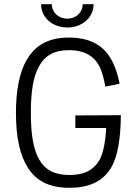

<svg xmlns="http://www.w3.org/2000/svg" viewBox="-20 -887 649 915"><path d="M301 -756C372 -756 426 -804 426 -867H374C374 -827 342 -798 301 -798C260 -798 227 -827 227 -867H176C176 -804 229 -756 301 -756ZM339 -337V-277H486C483 -216 473 -161 456 -128C426 -74 378 -53 311 -53C239 -53 196 -77 167 -126C138 -176 127 -252 127 -350C127 -451 139 -521 164 -567C193 -623 239 -648 308 -648C386 -648 433 -618 459 -560C467 -540 476 -510 482 -474L550 -488C542 -529 530 -566 516 -593C478 -669 412 -708 308 -708C212 -708 148 -672 107 -601C72 -542 56 -452 56 -350C56 -231 75 -148 112 -89C151 -26 214 8 310 8C402 8 468 -20 509 -87C541 -140 555 -227 556 -338Z"/></svg>

Font: Arthouse Owned
Style: Regular
Weight: 400
Designer: Jeremy Tribby
Foundry: Tribby Type
Version: Version 1.000;PS 001.000;hotconv 1.0.88;makeotf.lib2.5.64775